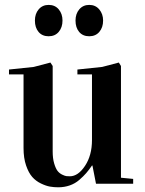

<svg xmlns="http://www.w3.org/2000/svg" viewBox="-20 -758 598 792"><path d="M17.1 -451.2V-471.2L119.1 -481.9L188 -500L197.3 -485.8V-133.3Q197.3 -104.5 203.4 -84Q209.5 -63.5 217 -53.5Q224.6 -43.5 236.1 -37.8Q247.6 -32.2 253.9 -31.5Q260.3 -30.8 268.1 -30.8Q302.2 -30.8 330.8 -74Q359.4 -117.2 359.4 -180.2V-451.2H299.3V-471.2L401.4 -481.9L470.2 -500L479 -485.8V-24.9L529.3 -20V0H376L361.3 -75.2H359.4Q346.7 -56.6 335.4 -43.7Q324.2 -30.8 307.1 -15.9Q290 -1 267.8 6.8Q245.6 14.6 220.2 14.6Q202.6 14.6 186 11.7Q169.4 8.8 148.7 -1.2Q127.9 -11.2 113 -28.1Q98.1 -44.9 87.6 -75.4Q77.1 -106 77.1 -147V-451.2ZM124 -673.3Q124 -701.2 139.6 -719.5Q155.3 -737.8 180.7 -737.8Q207 -737.8 222.4 -719.2Q237.8 -700.7 237.8 -673.3Q237.8 -645 222.4 -626.7Q207 -608.4 180.7 -608.4Q154.3 -608.4 139.2 -626.2Q124 -644 124 -673.3ZM291.5 -673.3Q291.5 -701.2 307.1 -719.5Q322.8 -737.8 348.1 -737.8Q374 -737.8 389.6 -719Q405.3 -700.2 405.3 -673.3Q405.3 -645 389.9 -626.7Q374.5 -608.4 348.1 -608.4Q321.8 -608.4 306.6 -626.2Q291.5 -644 291.5 -673.3Z"/></svg>

Font: Vidaloka
Style: Regular
Weight: 400
Designer: Cyreal (www.cyreal.org)
Foundry: Cyreal (www.cyreal.org)
Version: Version 1.011